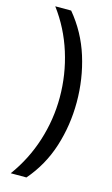

<svg xmlns="http://www.w3.org/2000/svg" viewBox="-132 -762 564 969"><g transform="rotate(15 150.0 -278.0)"><path d="M260 -274Q260 -153 224.5 -41.5Q189 70 113 158H31Q100 64 135.5 -47.5Q171 -159 171 -275Q171 -394 135.5 -507Q100 -620 30 -714H113Q189 -623 224.5 -509.5Q260 -396 260 -274Z"/></g></svg>

Font: Noto Sans Test
Style: Regular
Weight: 400
Version: Version 1.002; ttfautohint (v1.8.4.7-5d5b)